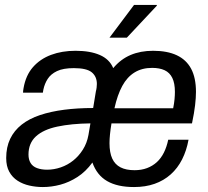

<svg xmlns="http://www.w3.org/2000/svg" viewBox="-20 -743 839 775"><path d="M153 12Q125 12 98.5 6Q72 0 51 -13.5Q30 -27 17.5 -49.5Q5 -72 5 -105Q5 -149 21 -182.5Q37 -216 67.5 -240Q98 -264 141.5 -278.5Q185 -293 239 -300Q293 -307 356 -307L367 -374Q369 -381 370 -389.5Q371 -398 371 -404Q371 -434 350.5 -451Q330 -468 278 -468Q235 -468 210 -456Q185 -444 172.5 -424.5Q160 -405 155 -381L153 -369H73Q73 -372 73.5 -377Q74 -382 75 -387Q84 -439 113 -472Q142 -505 186 -521.5Q230 -538 285 -538Q344 -538 383 -521Q422 -504 437 -468Q467 -504 507 -521Q547 -538 598 -538Q655 -538 693.5 -520Q732 -502 751.5 -465.5Q771 -429 771 -372Q771 -349 767.5 -318.5Q764 -288 755 -245H430Q426 -221 424 -201Q422 -181 422 -165Q422 -127 433 -103Q444 -79 466.5 -67.5Q489 -56 523 -56Q551 -56 573.5 -64.5Q596 -73 613 -88.5Q630 -104 641.5 -127Q653 -150 659 -179H741Q733 -135 715 -99.5Q697 -64 669 -39Q641 -14 604 -1Q567 12 521 12Q454 12 412.5 -12Q371 -36 353 -87Q326 -50 292.5 -28.5Q259 -7 223.5 2.5Q188 12 153 12ZM170 -58Q198 -58 225.5 -67.5Q253 -77 275.5 -95Q298 -113 314.5 -139Q331 -165 337 -198L345 -245Q268 -244 211.5 -232Q155 -220 125 -192.5Q95 -165 95 -119Q95 -99 103.5 -85Q112 -71 129.5 -64.5Q147 -58 170 -58ZM442 -306H679Q683 -326 684.5 -342.5Q686 -359 686 -372Q686 -407 675.5 -428.5Q665 -450 644.5 -459.5Q624 -469 594 -469Q553 -469 523 -450.5Q493 -432 473.5 -396Q454 -360 442 -306ZM422 -591 521 -723H613V-720L492 -591Z"/></svg>

Font: Archivo SemiCondensed
Style: Italic
Weight: 400
Width: 4
Italic angle: -10°
Designer: Hector Gatti
Foundry: Omnibus-Type
Version: Version 2.001